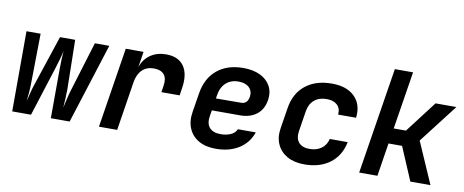

<svg xmlns="http://www.w3.org/2000/svg" viewBox="-65 -1009 3137 1297"><g transform="rotate(10 1504.0 -360.0)"><path d="M58 0 59 -550H156L151 -213Q151 -182 148 -146Q145 -110 142 -86Q148 -110 157 -146Q166 -182 177 -213L289 -550H393L399 -213Q399 -182 397 -145.5Q395 -109 393 -85Q399 -109 407 -145.5Q415 -182 425 -213L528 -550H627L452 0H323L324 -339Q324 -367 325.5 -403.5Q327 -440 329 -463Q325 -440 314.5 -403.5Q304 -367 295 -339L187 0Z M653 0 740 -550H862L845 -442Q863 -497 908 -528.5Q953 -560 1016 -560Q1100 -560 1138 -506Q1176 -452 1161 -355L1153 -303H1028L1035 -349Q1043 -399 1021 -425.5Q999 -452 951 -452Q902 -452 871 -422Q840 -392 831 -337L778 0Z M1455 10Q1385 10 1337.5 -17.5Q1290 -45 1269 -94.5Q1248 -144 1259 -210L1280 -340Q1297 -445 1366.5 -502.5Q1436 -560 1546 -560Q1613 -560 1661 -537Q1709 -514 1732 -472.5Q1755 -431 1747 -377Q1737 -311 1692.5 -276Q1648 -241 1579 -241H1385L1379 -206Q1369 -150 1393.5 -121.5Q1418 -93 1471 -93Q1510 -93 1540 -106.5Q1570 -120 1580 -146H1703Q1678 -72 1613 -31Q1548 10 1455 10ZM1398 -325 1571 -326Q1590 -326 1603.5 -337Q1617 -348 1622 -376Q1628 -415 1602.5 -439.5Q1577 -464 1530 -464Q1476 -464 1442.5 -432.5Q1409 -401 1401 -344Z M2063 10Q1993 10 1945 -17Q1897 -44 1875 -92.5Q1853 -141 1864 -206L1886 -344Q1902 -447 1972 -503.5Q2042 -560 2154 -560Q2256 -560 2310 -506Q2364 -452 2353 -361H2230Q2234 -404 2208.5 -427.5Q2183 -451 2136 -451Q2085 -451 2052 -423.5Q2019 -396 2011 -345L1989 -206Q1981 -155 2005 -127Q2029 -99 2080 -99Q2127 -99 2160 -122.5Q2193 -146 2203 -189H2326Q2307 -94 2238 -42Q2169 10 2063 10Z M2438 0 2554 -730H2679L2616 -334H2700L2865 -550H3008L2803 -284L2927 0H2789L2692 -228H2599L2563 0Z"/></g></svg>

Font: JetBrains Mono NL
Style: Bold Italic
Weight: 700
Italic angle: -9°
Designer: Philipp Nurullin, Konstantin Bulenkov
Foundry: JetBrains
Version: Version 2.304; ttfautohint (v1.8.4.7-5d5b)